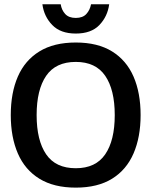

<svg xmlns="http://www.w3.org/2000/svg" viewBox="-20 -859 702 891"><path d="M331.7 11.7Q230 11.7 162.9 -29.6Q95.8 -70.8 62.9 -146.7Q30 -222.5 30 -325Q30 -428.3 62.9 -503.8Q95.8 -579.2 162.9 -620.4Q230 -661.7 331.7 -661.7Q433.3 -661.7 500 -620.4Q566.7 -579.2 599.6 -503.8Q632.5 -428.3 632.5 -325Q632.5 -222.5 599.6 -146.7Q566.7 -70.8 500 -29.6Q433.3 11.7 331.7 11.7ZM331.7 -78.3Q424.2 -78.3 468.3 -142.9Q512.5 -207.5 512.5 -325Q512.5 -442.5 468.3 -507.1Q424.2 -571.7 331.7 -571.7Q238.3 -571.7 194.2 -507.1Q150 -442.5 150 -325Q150 -207.5 194.2 -142.9Q238.3 -78.3 331.7 -78.3ZM331.7 -703.3Q260.8 -703.3 222.5 -742.9Q184.2 -782.5 176.7 -839.2H261.7Q265.8 -812.5 282.5 -794.2Q299.2 -775.8 331.7 -775.8Q364.2 -775.8 380.8 -794.2Q397.5 -812.5 402.5 -839.2H486.7Q479.2 -782.5 441.2 -742.9Q403.3 -703.3 331.7 -703.3Z"/></svg>

Font: Familjen Grotesk GF Medium
Style: Regular
Weight: 500
Designer: Anders Wikstroem, Jonas Baeckman, Matilda Gysing, Kristian Moeller
Foundry: Familjen STHLM AB
Version: Version 2.000; Beta; Release 4; Build 6